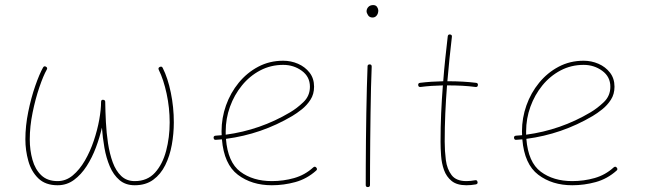

<svg xmlns="http://www.w3.org/2000/svg" viewBox="-20 -740 2581 768"><path d="M164.1 -473.1Q171.4 -468.8 167 -461.4Q153.3 -437.5 137.5 -391.1Q121.6 -344.7 110.4 -289.6Q99.1 -234.4 99.1 -182.6Q99.1 -139.2 109.9 -100.8Q120.6 -62.5 145 -39.1Q169.4 -15.6 210.4 -15.6Q243.7 -15.6 271 -38.3Q298.3 -61 319.6 -97.7Q340.8 -134.3 355.2 -177.2Q369.6 -220.2 377 -261.2Q384.3 -302.2 384.3 -332.5Q384.3 -341.8 393.1 -340.8Q400.9 -339.8 400.9 -332.5Q401.4 -294.9 403.6 -251.7Q405.8 -208.5 412.1 -166.7Q418.5 -125 430.9 -90.8Q443.4 -56.6 464.8 -36.1Q486.3 -15.6 519 -15.6Q569.3 -15.6 599.9 -49.3Q630.4 -83 644.5 -136.7Q658.7 -190.4 658.7 -250.5Q658.7 -308.6 646.5 -365.2Q634.3 -421.9 615.2 -460.4Q611.3 -468.8 619.1 -472.2Q627.4 -476.1 630.9 -468.3Q651.4 -427.7 663.3 -369.4Q675.3 -311 675.3 -250.5Q675.3 -205.1 667.2 -160.6Q659.2 -116.2 641.1 -79.6Q623 -43 593 -21Q563 1 519 1Q481.9 1 457.8 -19.8Q433.6 -40.5 419.2 -74.5Q404.8 -108.4 397.7 -148.9Q390.6 -189.5 387.7 -229.5Q378.9 -190.9 363.8 -150.4Q348.6 -109.9 326.7 -75.7Q304.7 -41.5 275.9 -20.3Q247.1 1 210.4 1Q161.6 1 133.3 -26.6Q105 -54.2 93.3 -96.4Q81.5 -138.7 81.5 -182.6Q81.5 -236.3 93 -292.7Q104.5 -349.1 121.1 -396.7Q137.7 -444.3 152.3 -470.2Q156.7 -477.5 164.1 -473.1Z M1244.6 -57.6Q1207.5 -24.4 1161.4 -11.7Q1115.2 1 1067.4 1Q986.8 1 931.4 -41Q876 -83 867.7 -182.6Q855.5 -181.6 843.3 -180.7Q835.4 -179.7 834.5 -188.5Q833.5 -196.3 842.3 -197.3Q854.5 -198.2 866.7 -199.2Q866.2 -207 866.2 -214.8Q866.2 -268.1 884 -318.4Q901.9 -368.7 934.8 -408.9Q967.8 -449.2 1012.9 -473.1Q1058.1 -497.1 1112.8 -497.1Q1144 -497.1 1172.1 -484.9Q1200.2 -472.7 1218.3 -449.5Q1236.3 -426.3 1236.3 -393.1Q1236.3 -363.3 1221.9 -341.1Q1207.5 -318.8 1187.3 -302.7Q1167 -286.6 1148.9 -275.9Q1025.9 -203.1 883.8 -184.6Q891.1 -90.8 941.4 -53.2Q991.7 -15.6 1067.4 -15.6Q1113.8 -15.6 1156.7 -27.8Q1199.7 -40 1232.9 -70.3Q1239.7 -76.2 1245.1 -69.8Q1251 -63 1244.6 -57.6ZM1112.8 -480.5Q1063 -480.5 1020.8 -458.3Q978.5 -436 947.8 -398.2Q917 -360.4 899.9 -313Q882.8 -265.6 882.8 -214.8Q882.8 -208 882.8 -201.2Q1021 -219.7 1140.1 -290.5Q1167.5 -306.6 1193.6 -331.5Q1219.7 -356.4 1219.7 -393.1Q1219.7 -433.1 1187.3 -456.8Q1154.8 -480.5 1112.8 -480.5Z M1446.3 -694.8Q1446.3 -704.6 1453.4 -712.2Q1460.4 -719.7 1472.7 -719.7Q1483.4 -719.7 1488.3 -712.2Q1493.2 -704.6 1493.2 -698.2Q1493.2 -686 1486.8 -678Q1480.5 -669.9 1470.2 -669.9Q1458 -669.9 1452.1 -679.2Q1446.3 -688.5 1446.3 -694.8ZM1459 -482.4Q1466.8 -482.4 1466.8 -473.6Q1465.3 -439.5 1464.1 -390.9Q1462.9 -342.3 1462.2 -287.4Q1461.4 -232.4 1460.9 -178Q1460.4 -123.5 1460.2 -77.1Q1460 -30.8 1460 0Q1460 8.3 1451.2 8.3Q1442.9 8.3 1442.9 0Q1442.9 -30.8 1443.1 -77.1Q1443.4 -123.5 1443.8 -178Q1444.3 -232.4 1445.3 -287.6Q1446.3 -342.8 1447.5 -391.4Q1448.7 -439.9 1450.2 -474.6Q1450.2 -482.4 1459 -482.4Z M1891.6 -399.4Q1890.6 -391.1 1882.3 -392.1Q1856.4 -395.5 1828.9 -397Q1801.3 -398.4 1772.5 -398.4Q1770.5 -398.4 1768.1 -398.4Q1763.7 -342.8 1761.2 -286.6Q1758.8 -230.5 1758.8 -173.3Q1758.8 -136.2 1763.4 -99.9Q1768.1 -63.5 1786.4 -39.6Q1804.7 -15.6 1845.7 -15.6Q1862.8 -15.6 1880.4 -19Q1888.2 -21 1890.1 -12.2Q1892.1 -4.4 1883.3 -2.4Q1864.3 1 1845.7 1Q1807.6 1 1786.6 -16.1Q1765.6 -33.2 1756.1 -59.8Q1746.6 -86.4 1744.4 -116.7Q1742.2 -147 1742.2 -173.3Q1742.2 -230.5 1744.6 -286.6Q1747.1 -342.8 1751.5 -398.4Q1704.6 -397.5 1662.1 -392.1Q1653.8 -391.1 1652.8 -399.4Q1651.9 -407.7 1660.2 -408.7Q1704.6 -414.1 1752.9 -415Q1756.3 -460 1761 -504.9Q1765.6 -549.8 1771 -594.7Q1772 -603 1780.3 -602.1Q1788.6 -601.1 1787.6 -592.8Q1782.2 -548.3 1777.8 -503.9Q1773.4 -459.5 1769.5 -415Q1771 -415 1772.5 -415Q1833 -415 1884.3 -408.7Q1892.6 -407.7 1891.6 -399.4Z M2446.3 -57.6Q2409.2 -24.4 2363 -11.7Q2316.9 1 2269 1Q2188.5 1 2133.1 -41Q2077.6 -83 2069.3 -182.6Q2057.1 -181.6 2044.9 -180.7Q2037.1 -179.7 2036.1 -188.5Q2035.2 -196.3 2043.9 -197.3Q2056.2 -198.2 2068.4 -199.2Q2067.9 -207 2067.9 -214.8Q2067.9 -268.1 2085.7 -318.4Q2103.5 -368.7 2136.5 -408.9Q2169.4 -449.2 2214.6 -473.1Q2259.8 -497.1 2314.5 -497.1Q2345.7 -497.1 2373.8 -484.9Q2401.9 -472.7 2419.9 -449.5Q2438 -426.3 2438 -393.1Q2438 -363.3 2423.6 -341.1Q2409.2 -318.8 2388.9 -302.7Q2368.7 -286.6 2350.6 -275.9Q2227.5 -203.1 2085.4 -184.6Q2092.8 -90.8 2143.1 -53.2Q2193.4 -15.6 2269 -15.6Q2315.4 -15.6 2358.4 -27.8Q2401.4 -40 2434.6 -70.3Q2441.4 -76.2 2446.8 -69.8Q2452.6 -63 2446.3 -57.6ZM2314.5 -480.5Q2264.6 -480.5 2222.4 -458.3Q2180.2 -436 2149.4 -398.2Q2118.7 -360.4 2101.6 -313Q2084.5 -265.6 2084.5 -214.8Q2084.5 -208 2084.5 -201.2Q2222.7 -219.7 2341.8 -290.5Q2369.1 -306.6 2395.3 -331.5Q2421.4 -356.4 2421.4 -393.1Q2421.4 -433.1 2388.9 -456.8Q2356.4 -480.5 2314.5 -480.5Z"/></svg>

Font: Mikhak-FD Thin
Style: Regular
Weight: 100
Designer: Amin Abedi
Version: Version 3.2